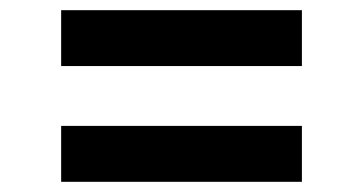

<svg xmlns="http://www.w3.org/2000/svg" viewBox="-20 -477 713 377"><path d="M100.1 -120V-229.8H572.8V-120ZM100.1 -347.3V-457H572.8V-347.3Z"/></svg>

Font: Inter Zeller Semi Bold
Style: Regular
Weight: 600
Designer: Rasmus Andersson; Joe Bland
Foundry: zeller
Version: Version 3.015;git-dec3a8cb1